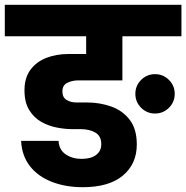

<svg xmlns="http://www.w3.org/2000/svg" viewBox="-37 -760 776 800"><path d="M308 20Q236 20 178.5 -2.5Q121 -25 87.5 -68Q54 -111 51 -173H207Q209 -136 236.5 -117Q264 -98 303 -98Q342 -98 363.5 -114.5Q385 -131 385 -159Q385 -193 360.5 -207.5Q336 -222 298 -222H262Q234 -222 200 -228.5Q166 -235 135.5 -252Q105 -269 85 -301Q65 -333 65 -384Q65 -436 90 -469.5Q115 -503 156.5 -519Q198 -535 248 -535H322V-609H-17V-740H719V-609H473V-425H288Q264 -425 243.5 -415Q223 -405 223 -379Q223 -354 240.5 -343.5Q258 -333 282 -333H327Q378 -333 425.5 -316.5Q473 -300 503 -261.5Q533 -223 533 -158Q533 -77 475 -28.5Q417 20 308 20ZM609 -287Q575 -287 551 -311Q527 -335 527 -369Q527 -403 551 -427Q575 -451 609 -451Q643 -451 667 -427Q691 -403 691 -369Q691 -335 667 -311Q643 -287 609 -287Z"/></svg>

Font: Poppins
Style: Bold
Weight: 700
Designer: Ninad Kale (Devanagari), Jonny Pinhorn (Latin)
Version: Version 5.002